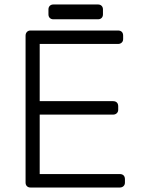

<svg xmlns="http://www.w3.org/2000/svg" viewBox="-20 -836 632 856"><path d="M94 0ZM537 -37V-22Q537 -12 530.5 -6Q524 0 514 0H116Q106 0 100 -6Q94 -12 94 -22V-677Q94 -687 100 -693.5Q106 -700 116 -700H506Q517 -700 523 -694Q529 -688 529 -677V-662Q529 -652 522.5 -646Q516 -640 506 -640H157V-385H484Q495 -385 501 -379Q507 -373 507 -362V-347Q507 -337 500.5 -331Q494 -325 484 -325H157V-60H514Q525 -60 531 -54Q537 -48 537 -37ZM196 -772V-794Q196 -804 202 -810Q208 -816 218 -816H417Q427 -816 433 -810Q439 -804 439 -794V-772Q439 -762 433 -756Q427 -750 417 -750H218Q208 -750 202 -756Q196 -762 196 -772Z"/></svg>

Font: Hezaedrus Light
Style: Regular
Weight: 300
Designer: Hubert & Fischer
Foundry: Hubert & Fischer
Version: Version 1.10;September 3, 2019;FontCreator 11.5.0.2425 64-bi